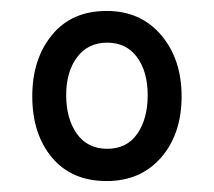

<svg xmlns="http://www.w3.org/2000/svg" viewBox="-20 -752 391 351"><path d="M175 -421Q111 -421 75 -464Q39 -507 39 -576Q39 -644 75 -688Q111 -732 175 -732Q237 -732 274.5 -688Q312 -644 312 -576Q312 -507 274.5 -464Q237 -421 175 -421ZM176 -480Q212 -480 231 -507.5Q250 -535 250 -578Q250 -621 230.5 -647.5Q211 -674 176 -674Q141 -674 121 -647.5Q101 -621 101 -578Q101 -535 120.5 -507.5Q140 -480 176 -480Z"/></svg>

Font: Noto Serif Lao Condensed ExtraBold
Style: Regular
Weight: 800
Width: 3
Designer: Monotype Design Team
Foundry: Monotype Imaging Inc.
Version: Version 2.003; ttfautohint (v1.8.4.7-5d5b)